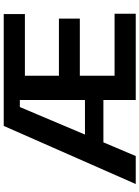

<svg xmlns="http://www.w3.org/2000/svg" viewBox="125 -893 768 1058"><g transform="rotate(-90 509.0 -364.0)"><path d="M23.9 0 344.2 -727.5H960.4V-610.8H620.6V-423.3H935.5V-308.1H620.6V-116.7H962.4V0H486.8V-638.7H448.2L178.2 0ZM194.8 -178.2V-279.8H559.1V-178.2Z"/></g></svg>

Font: Inter
Style: 650
Weight: 650
Designer: Rasmus Andersson
Foundry: rsms
Version: Version 4.001;git-66647c0bb